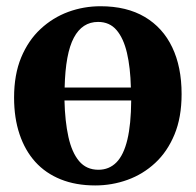

<svg xmlns="http://www.w3.org/2000/svg" viewBox="-20 -568 612 600"><path d="M277.5 11.5Q217 11.5 169.8 -7.5Q122.5 -26.5 90.2 -62.2Q58 -98 41 -148.8Q24 -199.5 24 -263Q24 -335 46.2 -388.5Q68.5 -442 106.8 -477.5Q145 -513 193.2 -530.8Q241.5 -548.5 294 -548.5Q376 -548.5 432.5 -515Q489 -481.5 518.2 -420.2Q547.5 -359 547.5 -274Q547.5 -201 525.2 -147.5Q503 -94 465 -58.8Q427 -23.5 378.5 -6Q330 11.5 277.5 11.5ZM287.5 -37.5Q321 -37.5 343.8 -60.5Q366.5 -83.5 378 -131.5Q389.5 -179.5 390 -254H181.5Q183 -189 193.8 -140.2Q204.5 -91.5 227.2 -64.5Q250 -37.5 287.5 -37.5ZM182 -294.5H389Q387.5 -356.5 376.8 -402.5Q366 -448.5 344.2 -474Q322.5 -499.5 286.5 -499.5Q237 -499.5 210.8 -450.2Q184.5 -401 182 -294.5Z"/></svg>

Font: Merriweather 72pt
Style: Bold
Weight: 700
Version: Version 2.100